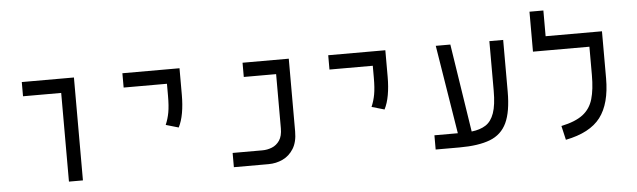

<svg xmlns="http://www.w3.org/2000/svg" viewBox="-47 -905 3611 1089"><g transform="rotate(-5 1758.0 -361.0)"><path d="M307.1 0V-504.9H89.8V-585.9H386.7V0Z M954.1 -251.5 881.8 -272.5Q896 -305.2 902.6 -341.8Q909.2 -378.4 909.2 -435.1V-504.4H662.6V-585.9H987.8V-435.1Q987.8 -378.4 979.5 -331.5Q971.2 -284.7 954.1 -251.5Z M1246.1 0V-81.1H1416Q1443.8 -81.1 1470.2 -91.6Q1496.6 -102.1 1513.7 -127.2Q1530.8 -152.3 1530.8 -196.8V-504.9H1346.7V-585.9H1609.9V-171.4Q1609.9 -111.3 1586.2 -73.5Q1562.5 -35.6 1524.7 -17.8Q1486.8 0 1443.8 0Z M2126 -251.5 2053.7 -272.5Q2067.9 -305.2 2074.5 -341.8Q2081.1 -378.4 2081.1 -435.1V-504.4H1834.5V-585.9H2159.7V-435.1Q2159.7 -378.4 2151.4 -331.5Q2143.1 -284.7 2126 -251.5Z M2395 0V-81.1H2528.3L2446.8 -585.9H2529.8L2607.4 -84Q2655.8 -89.4 2687.7 -109.9Q2719.7 -130.4 2735.8 -176.3Q2752 -222.2 2752 -303.7V-585.9H2830.6V-291.5Q2830.6 -177.2 2800.8 -114Q2771 -50.8 2705.1 -25.4Q2639.2 0 2530.8 0Z M3393.1 -585.9V-318.4Q3393.1 -173.8 3333.7 -95.9Q3274.4 -18.1 3135.7 9.3L3117.2 -70.8Q3198.2 -87.9 3240.7 -120.6Q3283.2 -153.3 3298.8 -207.5Q3314.5 -261.7 3314.5 -343.3V-504.9H2993.2V-732.4H3072.3V-585.9Z"/></g></svg>

Font: Cascadia Mono NF SemiLight
Style: Regular
Weight: 350
Monospace: yes
Designer: Aaron Bell
Foundry: Saja Typeworks
Version: Version 2404.023; ttfautohint (v1.8.4)